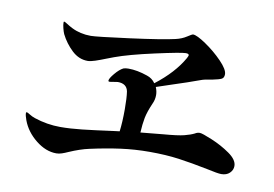

<svg xmlns="http://www.w3.org/2000/svg" viewBox="-66 -766 1132 792"><g transform="rotate(10 500.0 -369.5)"><path d="M945 -155Q945 -138 932 -125.5Q919 -113 897 -113Q882 -113 837 -123Q768 -137 713.5 -144.5Q659 -152 591 -152Q529 -152 470 -144Q411 -136 343 -121Q306 -113 260 -93Q247 -87 235 -83Q223 -79 212 -79Q168 -79 126 -112.5Q84 -146 67 -192Q60 -211 60 -221Q60 -225 63 -225Q66 -225 77 -218Q88 -211 100 -207Q154 -189 209 -189Q250 -189 300 -194.5Q350 -200 430 -211L454 -214Q459 -254 459 -307Q459 -355 455 -381Q449 -413 411 -413Q407 -413 394.5 -410.5Q382 -408 377 -408Q372 -408 372 -412Q372 -421 390 -442.5Q408 -464 424 -472Q432 -475 445 -475Q482 -475 525 -460Q547 -453 560 -434Q638 -494 675 -560Q680 -570 680 -572Q680 -579 667 -579Q648 -579 541.5 -555.5Q435 -532 378 -511L349 -500Q324 -490 304.5 -483.5Q285 -477 273 -477Q236 -477 206.5 -505Q177 -533 159 -569Q155 -578 151.5 -592Q148 -606 148 -615Q148 -620 150 -620Q153 -620 164.5 -612.5Q176 -605 188 -599Q224 -581 268 -581Q291 -581 427.5 -599Q564 -617 615 -629Q641 -635 660 -647.5Q679 -660 683 -660Q699 -660 738 -633.5Q777 -607 809 -574Q841 -541 841 -521Q841 -506 831 -501Q821 -496 796 -491Q793 -490 773.5 -487Q754 -484 732 -475Q700 -463 638 -443Q638 -443 569 -420Q576 -403 576 -387Q576 -368 568 -351Q551 -312 546 -286Q541 -260 539 -224L632 -233Q694 -238 719.5 -244.5Q745 -251 761 -259Q770 -265 781 -265Q791 -265 833 -247.5Q875 -230 910 -205.5Q945 -181 945 -155Z"/></g></svg>

Font: Shippori Mincho ExtraBold
Style: Regular
Weight: 800
Designer: FONTDASU
Foundry: FONTDASU / Google Inc. / but / Adobe
Version: Version 3.110; ttfautohint (v1.8.3)